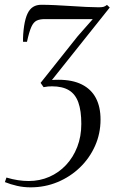

<svg xmlns="http://www.w3.org/2000/svg" viewBox="-52 -533 498 804"><path d="M76 251.5Q46.5 251.5 19.2 245.2Q-8 239 -31.5 229.5L-25 210.5Q0 218 23.2 221.5Q46.5 225 68 225Q114.5 225 154.5 207.5Q194.5 190 224.5 158Q254.5 126 271.5 82.2Q288.5 38.5 288.5 -14Q288.5 -69.5 276 -104.2Q263.5 -139 236.5 -155.2Q209.5 -171.5 165.5 -171.5Q157.5 -171.5 148.8 -170.8Q140 -170 130.5 -168L118 -186L273.5 -381.5L336.5 -453Q320.5 -453 291.2 -453Q262 -453 230 -453Q198 -453 171.8 -453Q145.5 -453 135 -453Q114.5 -453 101.2 -446.5Q88 -440 79 -419.8Q70 -399.5 61 -358H44.5Q44 -372.5 45.2 -390Q46.5 -407.5 49 -424.5Q54 -456.5 63.2 -476Q72.5 -495.5 86.8 -504.2Q101 -513 121 -513Q146 -513 178.2 -511.5Q210.5 -510 244.2 -507.8Q278 -505.5 308.5 -504Q339 -502.5 360.5 -502.5Q373.5 -502.5 380.8 -504.2Q388 -506 396 -512.5L407.5 -501.5L165.5 -198Q171.5 -198.5 179 -198.8Q186.5 -199 192.5 -199Q251.5 -199 290.8 -179.2Q330 -159.5 349.5 -122.5Q369 -85.5 369 -32.5Q369 26.5 346 78Q323 129.5 282.5 168.5Q242 207.5 189 229.5Q136 251.5 76 251.5Z"/></svg>

Font: Merriweather 144pt Light
Style: Italic
Weight: 300
Italic angle: -7.8°
Version: Version 2.101